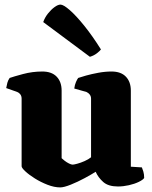

<svg xmlns="http://www.w3.org/2000/svg" viewBox="-20 -811 662 835"><path d="M242 4Q216 4 186.5 -7.5Q157 -19 131.5 -35Q106 -51 90 -66Q74 -81 74 -88V-382Q74 -393 68.5 -400.5Q63 -408 55 -411L7 -428Q9 -440 12 -451Q15 -462 22 -472Q39 -478 80 -489Q121 -500 164 -500Q205 -500 226.5 -477.5Q248 -455 248 -417V-123Q252 -119 261 -112Q270 -105 280 -100Q290 -95 296 -95Q301 -95 316 -99Q331 -103 348 -110.5Q365 -118 376 -127V-382Q376 -392 370.5 -399.5Q365 -407 356 -411L303 -426Q305 -442 310.5 -454.5Q316 -467 320 -472Q331 -476 354.5 -482.5Q378 -489 407.5 -494.5Q437 -500 465 -500Q506 -500 527.5 -477.5Q549 -455 549 -417V-86L597 -83Q600 -76 603.5 -64.5Q607 -53 607 -37Q602 -29 583.5 -20Q565 -11 540.5 -5.5Q516 0 493 0Q451 0 429 -19.5Q407 -39 396 -64Q379 -53 348.5 -36.5Q318 -20 288 -8Q258 4 242 4ZM371 -564 168 -715Q175 -735 188.5 -752Q202 -769 217 -780Q232 -791 243 -791Q256 -791 283.5 -767Q311 -743 346.5 -699Q382 -655 419 -596Q414 -589 401 -579Q388 -569 371 -564Z"/></svg>

Font: Texturina Medium 12pt Black
Style: Regular
Weight: 900
Version: Version 1.002